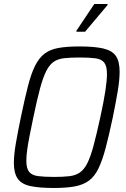

<svg xmlns="http://www.w3.org/2000/svg" viewBox="-20 -927 628 955"><path d="M249 8Q175 8 131 -1.5Q87 -11 68 -38.5Q49 -66 49 -117Q49 -156 58.5 -212Q68 -268 84 -345Q103 -436 119 -498.5Q135 -561 154.5 -600Q174 -639 201.5 -660Q229 -681 271 -688.5Q313 -696 375 -696Q449 -696 493 -686Q537 -676 556 -649Q575 -622 575 -570Q575 -531 566 -476Q557 -421 541 -343Q522 -253 505.5 -191Q489 -129 470 -89.5Q451 -50 423 -29Q395 -8 353 0Q311 8 249 8ZM249 -47Q293 -47 324 -50.5Q355 -54 376.5 -68.5Q398 -83 414 -114.5Q430 -146 445 -201.5Q460 -257 479 -344Q496 -422 504 -474.5Q512 -527 512 -559Q512 -598 498.5 -615.5Q485 -633 454.5 -637Q424 -641 375 -641Q330 -641 299 -637.5Q268 -634 247 -619.5Q226 -605 210 -573.5Q194 -542 179 -486.5Q164 -431 146 -344Q135 -292 127 -251Q119 -210 115 -180Q111 -150 111 -128Q111 -89 125 -72Q139 -55 169.5 -51Q200 -47 249 -47ZM360 -769V-774L449 -907H515V-902L403 -769Z"/></svg>

Font: Saira SemiCondensed Light
Style: Italic
Weight: 300
Width: 4
Italic angle: -12°
Designer: Hector Gatti with collaboration of the Omnibus-Type team
Foundry: Omnibus-Type
Version: Version 1.101